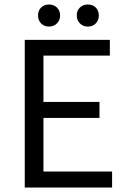

<svg xmlns="http://www.w3.org/2000/svg" viewBox="-20 -833 567 853"><path d="M90 -656H468V-586H173V-380H422V-309H173V-71H478V0H90ZM198 -715Q176 -715 162.5 -729Q149 -743 149 -764Q149 -786 162.5 -799.5Q176 -813 198 -813Q219 -813 233 -799.5Q247 -786 247 -764Q247 -743 233 -729Q219 -715 198 -715ZM370 -715Q349 -715 335 -729Q321 -743 321 -764Q321 -786 335 -799.5Q349 -813 370 -813Q392 -813 405.5 -799.5Q419 -786 419 -764Q419 -743 405.5 -729Q392 -715 370 -715Z"/></svg>

Font: Myanmar Sanpya
Style: Regular
Weight: 400
Designer: Danh Hong
Foundry: Google Inc.
Version: Version 2.00 November 22, 2015